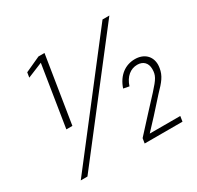

<svg xmlns="http://www.w3.org/2000/svg" viewBox="-151 -873 1072 1046"><g transform="rotate(-30 385.5 -350.0)"><path d="M143 -280H181L248 -700H210L114 -656L109 -625L204 -664ZM613 -700 72 0H114L656 -700ZM525 -33C561 -71 615 -129 675 -197C721 -244 743 -271 750 -315C751 -322 752 -329 752 -336C752 -391 713 -425 657 -425C597 -425 546 -389 522 -318L558 -311C575 -364 611 -392 653 -392C689 -392 713 -370 713 -331C713 -292 702 -274 652 -219C589 -150 562 -123 479 -31L474 0H712L717 -33Z"/></g></svg>

Font: Arthouse Owned Light
Style: Italic
Weight: 300
Italic angle: -10°
Designer: Jeremy Tribby
Foundry: Tribby Type
Version: Version 1.000;PS 001.000;hotconv 1.0.88;makeotf.lib2.5.64775